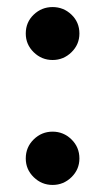

<svg xmlns="http://www.w3.org/2000/svg" viewBox="-20 -513 298 544"><path d="M129 11Q98 11 75.5 -11Q53 -33 53 -64Q53 -96 75.5 -118Q98 -140 129 -140Q160 -140 182.5 -118Q205 -96 205 -64Q205 -33 182.5 -11Q160 11 129 11ZM129 -343Q98 -343 75.5 -365Q53 -387 53 -418Q53 -450 75.5 -471.5Q98 -493 129 -493Q160 -493 182.5 -471.5Q205 -450 205 -418Q205 -387 182.5 -365Q160 -343 129 -343Z"/></svg>

Font: Zen Kaku Gothic Antique
Style: Bold
Weight: 700
Designer: Yoshimichi Ohira
Foundry: Positype
Version: Version 1.001